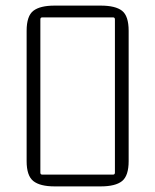

<svg xmlns="http://www.w3.org/2000/svg" viewBox="-20 -660 554 685"><path d="M383 -598H131Q124 -598 124 -591V-44Q124 -37 131 -37H383Q390 -37 390 -44V-591Q390 -598 383 -598ZM75 -85V-550Q75 -603 99 -621.5Q123 -640 175 -640H339Q392 -640 415.5 -621.5Q439 -603 439 -550V-85Q439 -33 415.5 -14Q392 5 339 5H175Q123 5 99 -14Q75 -33 75 -85Z"/></svg>

Font: Gemunu Libre ExtraLight ExtraLight
Style: Regular
Weight: 250
Version: Version 1.100